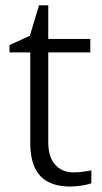

<svg xmlns="http://www.w3.org/2000/svg" viewBox="-20 -679 378 709"><path d="M183.1 -71.8C166 -91.3 158.2 -118.7 158.2 -153.3V-477.5V-485.4H165.5H313.5V-535.2H165.5H158.2V-542.5V-659.2H124L91.3 -550.3L90.3 -546.9L87.4 -545.4L15.1 -512.7V-485.4H84.5H91.8V-477.5V-150.9C91.8 -42 140.1 9.8 239.7 9.8C252.9 9.8 268.1 8.3 284.7 5.9C298.3 3.4 309.1 1 317.4 -2.4V-50.3C312 -48.3 302.7 -46.9 293.9 -45.9C280.3 -43.5 266.6 -42.5 251.5 -42.5C222.7 -42.5 199.7 -52.2 183.1 -71.8Z"/></svg>

Font: Sahel Light
Style: Regular
Weight: 300
Foundry: Saber Rastikerdar (saber.rastikerdar@gmail.com)
Version: Version 3.4.0